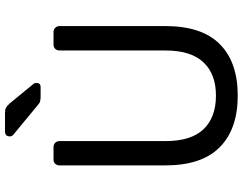

<svg xmlns="http://www.w3.org/2000/svg" viewBox="-118 -808 937 740"><g transform="rotate(-90 350.0 -438.5)"><path d="M82 -270V-675.8Q82 -687 88.1 -693.6Q94.2 -700.2 104 -700.2H151.9Q163.1 -700.2 169.4 -693.6Q175.8 -687 175.8 -675.8V-268.1Q175.8 -169.9 221.4 -122.1Q267.1 -74.2 351.1 -74.2Q434.1 -74.2 479.5 -122.6Q524.9 -170.9 524.9 -268.1V-675.8Q524.9 -687 531 -693.6Q537.1 -700.2 547.9 -700.2H596.2Q606 -700.2 612.5 -693.6Q619.1 -687 619.1 -675.8V-270Q619.1 -128.9 549.6 -59.6Q480 9.8 351.1 9.8Q222.2 9.8 152.1 -59.6Q82 -128.9 82 -270ZM193.8 -868.2Q193.8 -887.2 212.9 -887.2H284.2Q297.4 -887.2 304.2 -883.5Q311 -879.9 320.8 -869.1L395 -778.8Q399.9 -773.9 399.9 -766.1Q399.9 -750 383.8 -750H347.2Q335.9 -750 328.9 -752Q321.8 -753.9 314 -761.2L199.2 -856Q194.3 -860.8 193.8 -868.2Z"/></g></svg>

Font: Rubik AZ
Style: Regular
Weight: 400
Designer: Hubert and Fischer
Foundry: Hubert & Fischer
Version: Version 2.000